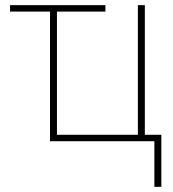

<svg xmlns="http://www.w3.org/2000/svg" viewBox="-20 -548 670 745"><path d="M579 177V0H174V-503H19V-528H389V-503H201V-25H515V-528H542V-25H606V177Z"/></svg>

Font: Noto Sans Display Thin
Style: Regular
Weight: 250
Designer: Monotype Design Team
Foundry: Monotype Imaging Inc.
Version: Version 1.900